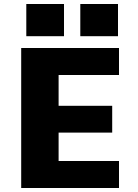

<svg xmlns="http://www.w3.org/2000/svg" viewBox="-20 -940 690 960"><path d="M86 0V-700H575V-565H273V-411H541V-277H273V-135H575V0ZM111.5 -920H300V-759H111.5ZM381.5 -920H570V-759H381.5Z"/></svg>

Font: Trispace ExtraBold
Style: Regular
Weight: 800
Designer: Tyler Finck
Foundry: Etcetera Type Company
Version: Version 1.210; ttfautohint (v1.8.3)